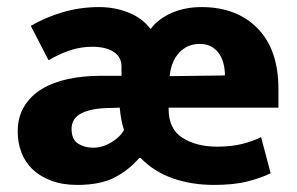

<svg xmlns="http://www.w3.org/2000/svg" viewBox="-20 -511 839 542"><path d="M766 -207H456V-203Q456 -147 495 -122Q534 -97 593 -97Q634 -97 665 -105Q696 -113 717 -124L744 -22Q718 -9 679.5 1Q641 11 584 11Q521 11 468 -7.5Q415 -26 377 -65H373Q345 -32 304.5 -10.5Q264 11 198 11Q156 11 124.5 -1Q93 -13 72 -33Q51 -53 40.5 -80.5Q30 -108 30 -139Q30 -181 48.5 -211Q67 -241 98.5 -260Q130 -279 172.5 -288Q215 -297 263 -297H323V-323Q323 -350 301 -364.5Q279 -379 240 -379Q210 -379 181 -370Q152 -361 117 -341L67 -438Q108 -462 157 -476.5Q206 -491 260 -491Q305 -491 344 -475Q383 -459 404 -430H406Q427 -458 464.5 -474.5Q502 -491 549 -491Q648 -491 707 -431Q766 -371 766 -260ZM182 -148Q182 -117 200.5 -105.5Q219 -94 243 -94Q269 -94 294 -109Q319 -124 330 -144Q321 -172 318 -207L281 -206Q253 -205 234 -200Q215 -195 203.5 -187.5Q192 -180 187 -169.5Q182 -159 182 -148ZM615 -298Q615 -315 611 -331Q607 -347 598.5 -359.5Q590 -372 576.5 -379.5Q563 -387 544 -387Q509 -387 486 -362.5Q463 -338 459 -296Z"/></svg>

Font: Ek Mukta ExtraBold
Style: Regular
Weight: 800
Designer: Girish Dalvi and Yashodeep Gholap
Foundry: Ek Type
Version: Version 2.538;PS 1.002;hotconv 16.6.51;makeotf.lib2.5.65220;